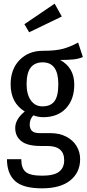

<svg xmlns="http://www.w3.org/2000/svg" viewBox="-20 -815 474 1047"><path d="M432 -504Q409 -494 380.5 -491Q352 -488 308 -488Q385 -446 385 -354Q385 -273 340 -224.5Q295 -176 216 -176Q187 -176 163 -186Q153 -178 147.5 -164.5Q142 -151 142 -136Q142 -114 154 -101.5Q166 -89 197 -89H255Q304 -89 341 -70Q378 -51 397.5 -18.5Q417 14 417 53Q417 125 363.5 168.5Q310 212 209 212Q105 212 61.5 171.5Q18 131 18 53H96Q96 102 120 122.5Q144 143 210 143Q274 143 302 121.5Q330 100 330 59Q330 -19 238 -19H201Q129 -19 96 -45.5Q63 -72 63 -117Q63 -165 115 -207Q38 -254 38 -355Q38 -438 87 -488Q136 -538 214 -538Q284 -538 324 -549Q364 -560 406 -583ZM125 -355Q125 -301 148 -268Q171 -235 212 -235Q256 -235 277 -263Q298 -291 298 -356Q298 -475 213 -475Q169 -475 147 -446Q125 -417 125 -355ZM278 -795 317 -725 139 -639 113 -683Z"/></svg>

Font: Fira Sans Extra Condensed
Style: Regular
Weight: 400
Width: 1
Designer: Carrois Corporate & Edenspiekermann AG
Foundry: Carrois Corporate GbR & Edenspiekermann AG
Version: Version 4.203